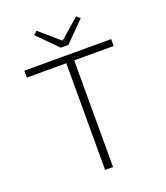

<svg xmlns="http://www.w3.org/2000/svg" viewBox="-151 -944 903 1047"><g transform="rotate(-20 300.0 -420.5)"><path d="M277 0V-619H48V-659H552V-619H323V0ZM278 -709 165 -823 185 -841 298 -743H302L415 -841L435 -823L322 -709Z"/></g></svg>

Font: Source Code Pro Light
Style: Regular
Weight: 300
Monospace: yes
Designer: Paul D. Hunt, Teo Tuominen
Foundry: Adobe Systems Incorporated
Version: Version 2.030;PS 1.000;hotconv 16.6.51;makeotf.lib2.5.65220